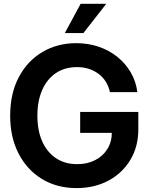

<svg xmlns="http://www.w3.org/2000/svg" viewBox="-20 -963 775 995"><path d="M376.5 11.7Q274.9 11.7 197.5 -35.4Q120.1 -82.5 76.4 -167Q32.7 -251.5 32.7 -363.3Q32.7 -478.5 77.4 -563Q122.1 -647.5 199.7 -693.4Q277.3 -739.3 375 -739.3Q437 -739.3 491.2 -720.9Q545.4 -702.6 587.6 -668.7Q629.9 -634.8 657.2 -588.4Q684.6 -542 691.9 -485.4H549.8Q543.5 -514.6 528.8 -538.6Q514.2 -562.5 491.7 -579.6Q469.2 -596.7 440.9 -606Q412.6 -615.2 378.9 -615.2Q315.4 -615.2 269.5 -584.2Q223.6 -553.2 198.7 -496.8Q173.8 -440.4 173.8 -363.3Q173.8 -286.6 198.7 -230.5Q223.6 -174.3 270 -143.3Q316.4 -112.3 379.9 -112.3Q432.6 -112.3 473.1 -133.1Q513.7 -153.8 536.6 -190.9Q559.6 -228 559.6 -277.3L594.2 -274.4H395.5V-382.8H696.8V-292.5Q696.8 -203.1 655.5 -134.5Q614.3 -65.9 542.2 -27.1Q470.2 11.7 376.5 11.7ZM315.9 -791.5 397.9 -943.4H530.8L412.1 -791.5Z"/></svg>

Font: Inter Cardless Display
Style: Bold
Weight: 700
Designer: Rasmus Andersson
Foundry: rsms
Version: Version 4.001;git-9221beed3